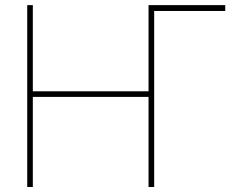

<svg xmlns="http://www.w3.org/2000/svg" viewBox="-20 -748 957 768"><path d="M880.9 -727.5V-704.1H576.2V-727.5ZM88.9 0V-727.5H111.3V-382.8H574.2V-727.5H596.7V0H574.2V-360.4H111.3V0Z"/></svg>

Font: Inter 28pt Thin
Style: Regular
Weight: 250
Designer: Rasmus Andersson
Foundry: rsms
Version: Version 4.001;git-66647c0bb